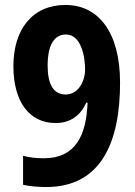

<svg xmlns="http://www.w3.org/2000/svg" viewBox="-20 -744 543 774"><path d="M464 -411C464 -615 376 -724 244 -724C111 -724 34 -626 34 -477C34 -337 96 -248 204 -248C265 -248 304 -279 328 -330H333C328 -196 283 -106 157 -106C126 -106 98 -109 73 -116V1C100 7 136 10 166 10C388 10 464 -171 464 -411ZM246 -605C307 -605 323 -516 323 -464C323 -418 297 -363 244 -363C196 -363 172 -404 172 -479C172 -565 200 -605 246 -605Z"/></svg>

Font: Noto Sans Lao Looped Condensed
Style: Bold
Weight: 700
Width: 3
Designer: Mark Frömberg, Ben Mitchell
Foundry: The Fontpad Ltd
Version: Version 1.002